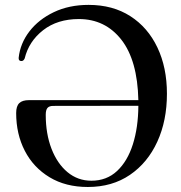

<svg xmlns="http://www.w3.org/2000/svg" viewBox="-20 -732 724 766"><path d="M44.5 -281Q44.5 -308.5 56.8 -320.5Q69 -332.5 95.5 -332.5H532Q528.5 -491.5 464 -573.8Q399.5 -656 294.5 -656Q209 -656 152 -611.5Q95 -567 78.5 -499Q73.5 -487.5 64 -488.5Q53.5 -489.5 54.5 -501.5Q60.5 -558.5 97.2 -606.5Q134 -654.5 194.8 -683.5Q255.5 -712.5 333.5 -712.5Q430 -712.5 500 -667.5Q570 -622.5 608 -542.5Q646 -462.5 646 -358Q646 -250.5 607.5 -166.5Q569 -82.5 498.2 -34.2Q427.5 14 330.5 14Q242 14 177.8 -24.8Q113.5 -63.5 79 -130.2Q44.5 -197 44.5 -281ZM162.5 -274Q162.5 -198 185.5 -138.5Q208.5 -79 249.5 -45Q290.5 -11 344.5 -11Q405.5 -11 447 -49.8Q488.5 -88.5 510 -156Q531.5 -223.5 532 -310L192.5 -309.5Q176.5 -309.5 169.5 -301.5Q162.5 -293.5 162.5 -274Z"/></svg>

Font: Fraunces 72pt S000
Style: Regular
Weight: 400
Version: Version 1.000; ttfautohint (v1.8.3)